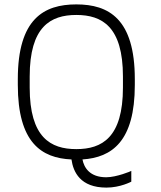

<svg xmlns="http://www.w3.org/2000/svg" viewBox="-20 -716 730 873"><path d="M593 -330V-356C593 -631 474 -696 327 -696C180 -696 61 -631 61 -356V-330C61 -68 168 3 305 9C313 66 345 137 464 137C527 137 577 110 577 110V61C577 62 510 90 463 90C388 90 362 46 355 9C489 0 593 -73 593 -330ZM327 -38C210 -38 115 -91 115 -318V-368C115 -595 210 -648 327 -648C444 -648 539 -595 539 -368V-318C539 -91 444 -38 327 -38Z"/></svg>

Font: ChivoLight
Style: Regular
Weight: 300
Designer: Hector Gatti
Foundry: Omnibus-Type
Version: Version 1.004;PS 001.004;hotconv 1.0.88;makeotf.lib2.5.64775